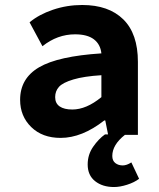

<svg xmlns="http://www.w3.org/2000/svg" viewBox="-20 -543 640 773"><path d="M508.8 110.8 540 176.8Q521 191.4 491.9 200.7Q462.9 210 439 210Q392.6 210 362.8 186.3Q333 162.6 333 119.1Q333 79.6 355 47.9Q377 16.1 402.8 -2H415L403.8 -58.1H399.9Q310.1 12.2 224.1 12.2Q150.4 12.2 105.7 -31.5Q61 -75.2 61 -141.1Q61 -227.5 137.5 -272.2Q213.9 -316.9 388.2 -328.1Q384.3 -364.7 357.9 -384.8Q331.5 -404.8 282.2 -404.8Q210.9 -404.8 150.9 -356.9L99.1 -453.1Q136.2 -484.4 192.9 -503.7Q249.5 -522.9 311 -522.9Q417.5 -522.9 476.3 -465.1Q535.2 -407.2 535.2 -293.9V0H482.9Q432.1 40 432.1 85Q432.1 104 444.3 113.5Q456.5 123 474.1 123Q490.2 123 508.8 110.8ZM388.2 -151.9V-240.2Q317.9 -235.8 275.4 -223.1Q232.9 -210.4 217.5 -193.4Q202.1 -176.3 202.1 -151.9Q202.1 -127 220.2 -114.5Q238.3 -102.1 271 -102.1Q327.6 -102.1 388.2 -151.9Z"/></svg>

Font: Office Code Pro D Bold
Style: Regular
Weight: 700
Designer: Nathan Rutzky & Paul D. Hunt
Foundry: Adobe Systems Incorporated
Version: Version 1.004;PS 001.004;hotconv 1.0.70;makeotf.lib2.5.58329